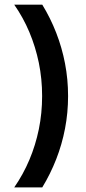

<svg xmlns="http://www.w3.org/2000/svg" viewBox="-20 -687 373 832"><path d="M41.7 125Q80.6 68.8 107.3 5.6Q134 -57.6 148.3 -127.1Q162.5 -196.5 162.5 -270.8Q162.5 -345.1 148.3 -414.6Q134 -484 107.3 -547.6Q80.6 -611.1 41.7 -666.7H163.2Q198.6 -609 223.6 -544.8Q248.6 -480.6 261.8 -411.8Q275 -343.1 275 -270.8Q275 -198.6 261.8 -129.9Q248.6 -61.1 223.6 2.8Q198.6 66.7 163.2 125Z"/></svg>

Font: Afacad Flux
Style: Bold
Weight: 700
Designer: Kristian Moeller
Foundry: Dicotype
Version: Version 1.100